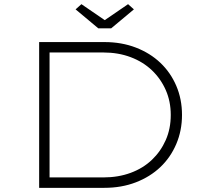

<svg xmlns="http://www.w3.org/2000/svg" viewBox="-20 -902 1001 922"><path d="M168 0V-700H481Q564 -700 632.5 -673.5Q701 -647 750 -600.5Q799 -554 826.5 -490Q854 -426 854 -350Q854 -275 826.5 -210.5Q799 -146 750 -99.5Q701 -53 632.5 -26.5Q564 0 481 0ZM218 -33 204 -50H476Q548 -50 607.5 -72Q667 -94 709.5 -134.5Q752 -175 776 -229.5Q800 -284 800 -350Q800 -415 776 -469.5Q752 -524 709.5 -564.5Q667 -605 607.5 -627.5Q548 -650 476 -650H201L218 -665ZM452 -766 343 -857 371 -882 498 -795H468L595 -882L623 -857L514 -766Z"/></svg>

Font: Lexend Peta ExtraLight
Style: Regular
Weight: 250
Version: Version 1.007